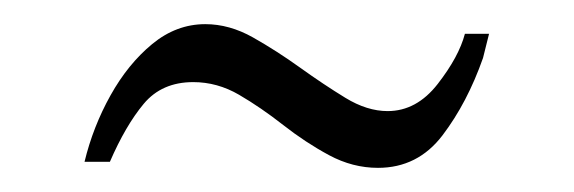

<svg xmlns="http://www.w3.org/2000/svg" viewBox="-20 -374 475 159"><path d="M293 -235Q272 -235 252.5 -245.5Q233 -256 214.5 -270.5Q196 -285 178 -295.5Q160 -306 140 -306Q114 -306 99 -288Q84 -270 71 -240H50Q57 -269 71.5 -295Q86 -321 106 -337.5Q126 -354 150 -354Q170 -354 189.5 -343Q209 -332 228.5 -318Q248 -304 266 -293Q284 -282 301 -282Q325 -282 342.5 -304.5Q360 -327 365 -346H385L380 -326Q367 -289 346.5 -262Q326 -235 293 -235Z"/></svg>

Font: Gideon Roman
Style: Regular
Weight: 400
Designer: Robert E. Leuschke
Foundry: Robert E. Leuschke
Version: Version 2.010